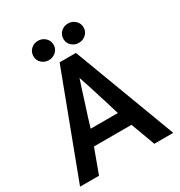

<svg xmlns="http://www.w3.org/2000/svg" viewBox="-238 -1172 1296 1386"><g transform="rotate(-30 409.5 -479.0)"><path d="M343 -798H479L799 53H641L567 -148H254L180 53H22ZM524 -271 498 -357Q494 -372 487.5 -391.5Q481 -411 474 -433Q467 -455 460 -478Q453 -501 446 -523Q429 -574 411 -629Q393 -574 377 -524Q370 -503 363 -480Q356 -457 349 -435.5Q342 -414 336 -395Q330 -376 325 -361L297 -271ZM285 -850Q251 -850 226 -872.5Q201 -895 201 -930Q201 -965 225.5 -988Q250 -1011 285 -1011Q319 -1011 344 -988Q369 -965 369 -930Q369 -895 343.5 -872.5Q318 -850 285 -850ZM535 -850Q501 -850 476 -872.5Q451 -895 451 -930Q451 -965 475.5 -988Q500 -1011 535 -1011Q569 -1011 594 -988Q619 -965 619 -930Q619 -895 593.5 -872.5Q568 -850 535 -850Z"/></g></svg>

Font: LINE Seed JP_TTF Bold
Style: Regular
Weight: 700
Designer: LINE & Fontrix & Fontworks
Version: Version 1.009